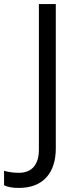

<svg xmlns="http://www.w3.org/2000/svg" viewBox="-98 -734 385 942"><path d="M-5.9 188Q-51.8 188 -78.1 174.8V104Q-43.5 113.8 -5.9 113.8Q42.5 113.8 67.6 84.5Q92.8 55.2 92.8 0V-713.9H175.8V-6.8Q175.8 85.9 128.9 137Q82 188 -5.9 188Z"/></svg>

Font: f3_58770 
Style: Regular
Weight: 400
Foundry: Ascender Corporation
Version: Version 1.10